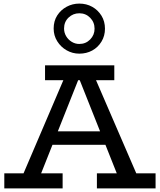

<svg xmlns="http://www.w3.org/2000/svg" viewBox="-20 -1050 891 1070"><path d="M83 -18 351 -645H497L768 -18H657L409 -642H431L183 -18ZM4 0V-84H329V0ZM238 -243 261 -318H583L605 -243ZM520 0V-84H847V0ZM231 -603V-686H617V-603ZM422 -751Q384 -751 351.5 -769.5Q319 -788 299 -820Q279 -852 279 -891Q279 -933 299 -964Q319 -995 351.5 -1012.5Q384 -1030 422 -1030Q462 -1030 494 -1012Q526 -994 545.5 -962.5Q565 -931 565 -890Q565 -850 545.5 -818Q526 -786 494 -768.5Q462 -751 422 -751ZM422 -805Q458 -805 482.5 -830Q507 -855 507 -890Q507 -926 482.5 -951Q458 -976 422 -976Q387 -976 362 -952Q337 -928 337 -891Q337 -868 348.5 -848.5Q360 -829 379.5 -817Q399 -805 422 -805Z"/></svg>

Font: BioRhyme ExtraBold
Style: Regular
Weight: 400
Version: Version 1.600;gftools[0.9.33]